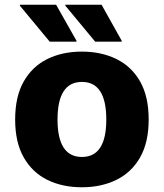

<svg xmlns="http://www.w3.org/2000/svg" viewBox="-20 -780 692 811"><path d="M44 -275Q44 -372 80 -435.5Q116 -499 179.5 -530.5Q243 -562 326 -562Q408 -562 472 -530.5Q536 -499 572 -435.5Q608 -372 608 -275Q608 -179 572 -115.5Q536 -52 472 -20.5Q408 11 326 11Q243 11 179.5 -20.5Q116 -52 80 -115.5Q44 -179 44 -275ZM223 -275Q223 -117 326 -117Q429 -117 429 -275Q429 -434 326 -434Q223 -434 223 -275ZM190 -604 64 -756V-760H217L303 -608V-604ZM382 -604 256 -756V-760H409L494 -608V-604Z"/></svg>

Font: Kufam
Style: Bold
Weight: 700
Designer: Wael Morcos, Artur Schmal
Foundry: Original Type
Version: Version 1.300; ttfautohint (v1.8.3)